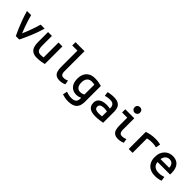

<svg xmlns="http://www.w3.org/2000/svg" viewBox="289 -2243 3903 3903"><g transform="rotate(45 2240.0 -291.5)"><path d="M227 0Q194 -68 158 -151.5Q122 -235 88.5 -328.5Q55 -422 26 -522H145Q161 -461 183.5 -389.5Q206 -318 231 -250Q256 -182 278 -130Q295 -169 314.5 -217.5Q334 -266 353 -319Q372 -372 389.5 -424Q407 -476 419 -522H534Q512 -447 486.5 -375.5Q461 -304 433.5 -237.5Q406 -171 378 -111Q350 -51 325 0Z M842 12Q761 12 715 -19Q669 -50 650.5 -104.5Q632 -159 632 -229V-522H743V-249Q743 -192 753.5 -156Q764 -120 787.5 -103Q811 -86 851 -86Q874 -86 898 -89Q922 -92 933 -94V-522H1045V-16Q1011 -8 959 2Q907 12 842 12Z M1494 12Q1430 12 1392 -12.5Q1354 -37 1337.5 -85Q1321 -133 1321 -204V-677H1172V-771H1431V-199Q1431 -155 1440.5 -130Q1450 -105 1468 -95.5Q1486 -86 1511 -86Q1548 -86 1576 -95.5Q1604 -105 1617 -111L1632 -19Q1621 -13 1584.5 -0.5Q1548 12 1494 12Z M1912 188Q1864 188 1820.5 179Q1777 170 1742 159L1762 63Q1793 75 1830 84Q1867 93 1915 93Q1966 93 1996.5 78.5Q2027 64 2040 36Q2053 8 2053 -32V-52Q2033 -43 2003 -34Q1973 -25 1936 -25Q1873 -25 1824.5 -53.5Q1776 -82 1749 -137.5Q1722 -193 1722 -275Q1722 -355 1752 -413.5Q1782 -472 1838.5 -503Q1895 -534 1974 -534Q2030 -534 2077 -526Q2124 -518 2165 -506V-50Q2165 74 2103 131Q2041 188 1912 188ZM1953 -120Q1982 -120 2009 -128Q2036 -136 2053 -148V-430Q2039 -434 2020 -437Q2001 -440 1972 -440Q1928 -440 1897 -420.5Q1866 -401 1850.5 -364Q1835 -327 1835 -274Q1835 -222 1850.5 -187.5Q1866 -153 1892.5 -136.5Q1919 -120 1953 -120Z M2521 12Q2476 12 2435.5 4Q2395 -4 2364.5 -23Q2334 -42 2316.5 -75Q2299 -108 2299 -157Q2299 -218 2330.5 -253.5Q2362 -289 2412.5 -304.5Q2463 -320 2518 -320Q2547 -320 2572.5 -317Q2598 -314 2620 -309V-331Q2620 -360 2609.5 -385Q2599 -410 2573.5 -426Q2548 -442 2502 -442Q2458 -442 2422 -435.5Q2386 -429 2365 -421L2351 -512Q2372 -521 2417.5 -528Q2463 -535 2514 -535Q2595 -535 2641.5 -509.5Q2688 -484 2708 -438Q2728 -392 2728 -331V-10Q2696 -4 2640.5 4Q2585 12 2521 12ZM2524 -80Q2553 -80 2578.5 -81.5Q2604 -83 2620 -86V-226Q2605 -230 2582 -233Q2559 -236 2536 -236Q2505 -236 2475.5 -229.5Q2446 -223 2428 -206.5Q2410 -190 2410 -160Q2410 -115 2441 -97.5Q2472 -80 2524 -80Z M3178 12Q3110 12 3071 -13.5Q3032 -39 3016.5 -87.5Q3001 -136 3001 -208V-430H2852V-522H3111V-200Q3111 -157 3120 -132Q3129 -107 3147 -96.5Q3165 -86 3193 -86Q3219 -86 3246 -92.5Q3273 -99 3297 -111L3312 -19Q3295 -11 3273.5 -4Q3252 3 3227.5 7.5Q3203 12 3178 12ZM3035 -606Q3004 -606 2980.5 -628Q2957 -650 2957 -686Q2957 -724 2980.5 -745Q3004 -766 3035 -766Q3068 -766 3090.5 -745Q3113 -724 3113 -686Q3113 -650 3090.5 -628Q3068 -606 3035 -606Z M3472 0V-492Q3527 -511 3585 -522Q3643 -533 3709 -533Q3730 -533 3755.5 -531.5Q3781 -530 3808 -526.5Q3835 -523 3860 -515L3840 -415Q3820 -421 3797.5 -424.5Q3775 -428 3753 -429.5Q3731 -431 3712 -431Q3679 -431 3647 -427.5Q3615 -424 3583 -415V0Z M4239 12Q4149 12 4087 -21Q4025 -54 3993 -115.5Q3961 -177 3961 -259Q3961 -329 3981.5 -380.5Q4002 -432 4037.5 -466.5Q4073 -501 4117 -518Q4161 -535 4207 -535Q4280 -535 4331 -505.5Q4382 -476 4408.5 -416.5Q4435 -357 4435 -269Q4435 -260 4434.5 -248.5Q4434 -237 4434 -228H4074Q4078 -160 4123.5 -123Q4169 -86 4247 -86Q4292 -86 4328.5 -94.5Q4365 -103 4386 -111L4401 -17Q4376 -6 4333.5 3Q4291 12 4239 12ZM4075 -312H4324Q4324 -349 4311 -378Q4298 -407 4272 -424.5Q4246 -442 4208 -442Q4168 -442 4139.5 -423Q4111 -404 4095 -374.5Q4079 -345 4075 -312Z"/></g></svg>

Font: Ubuntu Sans Mono Medium
Style: Regular
Weight: 500
Monospace: yes
Designer: Dalton Maag Ltd
Foundry: Dalton Maag Ltd
Version: Version 1.006